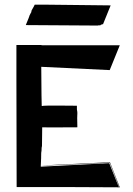

<svg xmlns="http://www.w3.org/2000/svg" viewBox="-20 -795 566 819"><path d="M408 -687C410 -688 409 -689 410 -689C410 -690 417 -691 419 -692H420V-693L452 -772C415 -772 151 -776 134 -775H128C124 -767 126 -770 119 -758C116 -753 114 -749 114 -748C114 -741 114 -746 106 -729C105 -726 103 -719 101 -715C97 -706 94 -698 90 -688L397 -686C399 -687 399 -687 408 -687ZM154 -88C217 -90 374 -98 448 -101L489 3C472 -40 471 -42 488 2L486 1L446 -99L154 -84V-88C155 -101 156 -136 156 -154C156 -158 156 -147 157 -143C157 -170 158 -171 158 -160V-173L159 -166L160 -252C167 -251 303 -252 310 -252C309 -321 309 -272 310 -313C309 -334 308 -311 308 -344C297 -344 159 -346 163 -343H158C157 -423 157 -333 156 -510L448 -496C463 -532 477 -568 491 -602H157V-603H50V-528V-454C50 -284 51 -147 51 3H281C356 3 426 4 491 4L449 -103C157 -89 203 -92 154 -88Z"/></svg>

Font: HIVNotRetro
Style: Regular
Weight: 400
Designer: Feorag
Foundry: Feorag
Version: Version 1.000;PS 001.000;hotconv 1.0.88;makeotf.lib2.5.64775